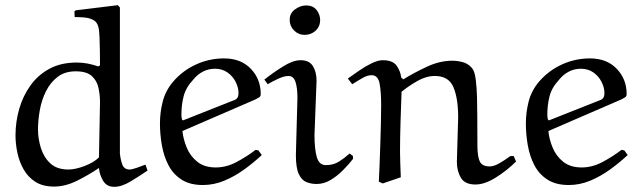

<svg xmlns="http://www.w3.org/2000/svg" viewBox="-20 -704 2469 743"><path d="M269 -638 268 -660 273 -664 436 -684 444 -675V-110Q446 -88 453 -68Q460 -48 482 -48Q490 -48 509 -54.5Q528 -61 543 -67L551 -44Q522 -24 486.5 -2.5Q451 19 422 19Q393 19 379 -4.5Q365 -28 363 -54Q325 -28 279 -5Q233 18 189 18Q146 18 117.5 0Q89 -18 72 -47.5Q55 -77 47.5 -112Q40 -147 40 -180Q40 -233 54.5 -283Q69 -333 98 -373.5Q127 -414 171.5 -438Q216 -462 277 -462Q299 -462 319.5 -458Q340 -454 360 -447L367 -451Q367 -478 366.5 -508Q366 -538 365 -563.5Q364 -589 360 -602Q355 -620 339.5 -627.5Q324 -635 305 -636.5Q286 -638 269 -638ZM363 -95 367 -310Q367 -337 361 -364.5Q355 -392 335 -410Q315 -428 273 -428Q231 -428 203 -406.5Q175 -385 158 -351Q141 -317 134 -277.5Q127 -238 127 -203Q127 -168 138 -132Q149 -96 174.5 -72Q200 -48 245 -48Q271 -48 307 -61.5Q343 -75 363 -95Z M989 -340Q989 -331 982.5 -327Q976 -323 968 -319L686 -197Q689 -166 702.5 -133Q716 -100 743.5 -78Q771 -56 815 -56Q856 -56 895.5 -77Q935 -98 969 -124L980 -122L993 -104Q962 -75 925.5 -48.5Q889 -22 848.5 -5Q808 12 765 12Q715 12 682.5 -9Q650 -30 632 -64.5Q614 -99 606.5 -141.5Q599 -184 599 -226Q599 -270 610 -312Q621 -354 650 -388Q687 -431 738.5 -454.5Q790 -478 847 -478Q912 -478 950.5 -438Q989 -398 989 -340ZM812 -438Q787 -438 765.5 -427Q744 -416 728 -396Q699 -365 690.5 -331Q682 -297 682 -260Q682 -256 682.5 -251.5Q683 -247 684 -242L688 -238L890 -318Q895 -320 899 -326Q903 -332 903 -344Q903 -365 892 -387Q881 -409 860.5 -423.5Q840 -438 812 -438Z M1219 -625Q1218 -600 1200.5 -584.5Q1183 -569 1159 -569Q1135 -569 1118 -586Q1101 -603 1101 -627Q1101 -653 1122 -668Q1143 -683 1165 -683Q1191 -683 1205 -665.5Q1219 -648 1219 -625ZM1205 -392 1197 -182Q1197 -127 1206 -96Q1215 -65 1241 -65Q1270 -65 1291.5 -78.5Q1313 -92 1333 -110L1346 -100V-89Q1329 -67 1306.5 -44.5Q1284 -22 1258.5 -7Q1233 8 1205 8Q1184 8 1165.5 0.5Q1147 -7 1136 -31Q1125 -55 1125 -104L1131 -325Q1131 -364 1123.5 -387Q1116 -410 1096 -410Q1080 -410 1057 -399.5Q1034 -389 1016 -378L1003 -396Q1037 -423 1075.5 -447Q1114 -471 1143 -471Q1177 -471 1191 -448Q1205 -425 1205 -392Z M1531 -18 1461 6 1446 -1Q1447 -20 1448.5 -57Q1450 -94 1451.5 -138.5Q1453 -183 1454 -225.5Q1455 -268 1455 -298Q1455 -348 1449 -380.5Q1443 -413 1418 -413Q1402 -413 1383.5 -402.5Q1365 -392 1343 -378L1326 -400Q1347 -415 1371 -431.5Q1395 -448 1419 -459.5Q1443 -471 1461 -471Q1499 -471 1514 -451Q1529 -431 1533 -403L1541 -397Q1583 -423 1632.5 -446Q1682 -469 1730 -469Q1752 -469 1772.5 -463Q1793 -457 1807 -440Q1817 -428 1821 -396.5Q1825 -365 1826 -326.5Q1827 -288 1827 -256Q1827 -181 1827.5 -138Q1828 -95 1837.5 -77.5Q1847 -60 1875 -60Q1892 -60 1914 -73Q1936 -86 1955 -100H1968L1977 -79Q1943 -45 1899.5 -17.5Q1856 10 1820 10Q1779 10 1763.5 -16Q1748 -42 1748 -78L1753 -249Q1753 -324 1734.5 -367Q1716 -410 1663 -410Q1629 -410 1595 -390.5Q1561 -371 1534 -349Q1532 -295 1530 -233Q1528 -171 1528 -116Q1528 -95 1529 -71.5Q1530 -48 1531 -18Z M2405 -340Q2405 -331 2398.5 -327Q2392 -323 2384 -319L2102 -197Q2105 -166 2118.5 -133Q2132 -100 2159.5 -78Q2187 -56 2231 -56Q2272 -56 2311.5 -77Q2351 -98 2385 -124L2396 -122L2409 -104Q2378 -75 2341.5 -48.5Q2305 -22 2264.5 -5Q2224 12 2181 12Q2131 12 2098.5 -9Q2066 -30 2048 -64.5Q2030 -99 2022.5 -141.5Q2015 -184 2015 -226Q2015 -270 2026 -312Q2037 -354 2066 -388Q2103 -431 2154.5 -454.5Q2206 -478 2263 -478Q2328 -478 2366.5 -438Q2405 -398 2405 -340ZM2228 -438Q2203 -438 2181.5 -427Q2160 -416 2144 -396Q2115 -365 2106.5 -331Q2098 -297 2098 -260Q2098 -256 2098.5 -251.5Q2099 -247 2100 -242L2104 -238L2306 -318Q2311 -320 2315 -326Q2319 -332 2319 -344Q2319 -365 2308 -387Q2297 -409 2276.5 -423.5Q2256 -438 2228 -438Z"/></svg>

Font: Aref Ruqaa Ink
Style: Regular
Weight: 400
Designer: Abdullah Aref
Version: Version 1.005